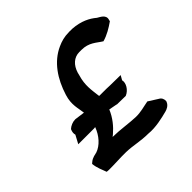

<svg xmlns="http://www.w3.org/2000/svg" viewBox="-158 -766 932 932"><g transform="rotate(-45 307.5 -300.5)"><path d="M81 -195H190L198 -196C182 -152 150 -117 115 -105C106 -102 85 -101 68 -86L61 -80C64 -49 76 -26 84 -3C95 -1 111 -2 123 -2H124C145 -3 166 -3 189 -4H218C265 -3 305 9 358 9C405 14 457 1 492 -8C504 -11 522 -19 529 -36L531 -41C532 -55 526 -68 514 -74L465 -105C436 -100 406 -90 372 -91C333 -92 269 -102 229 -102H224L235 -111C263 -135 290 -167 307 -208C320 -206 334 -203 349 -200L350 -199L410 -198C439 -210 457 -242 451 -264L464 -287L392 -288C377 -289 360 -289 345 -289H319C319 -289 319 -291 318 -292C313 -335 305 -374 321 -427L325 -443C337 -482 364 -508 401 -508H415C468 -508 491 -480 521 -462C554 -471 585 -490 612 -509L613 -515C624 -545 591 -557 579 -565C552 -588 514 -608 458 -612H451C442 -613 436 -612 432 -612C403 -612 378 -605 354 -594C281 -561 234 -491 208 -407C191 -353 205 -319 209 -284L157 -291H156C138 -291 120 -283 108 -272C102 -259 101 -248 104 -238Z"/></g></svg>

Font: SolarCharger
Style: 952
Weight: 900
Designer: Mew Too
Foundry: Cannot Into Space Fonts/KineticPlasma Fonts
Version: Version 1.100